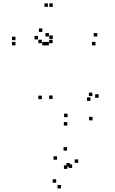

<svg xmlns="http://www.w3.org/2000/svg" viewBox="-20 -700 660 1104"><path d="M512 -8V-28H492V-8ZM547 -138V-158H527V-138ZM511 -147.5V-167.5H491V-147.5ZM500 -120V-140H480V-120ZM368.5 -26.5V-46.5H348.5V-26.5ZM282.5 -131V-151H262.5V-131ZM282.5 -451.5V-471.5H262.5V-451.5ZM261 -439V-459H241V-439ZM529 -439V-459H509V-439ZM539 -490V-510H519V-490ZM261 -490V-510H241V-490ZM283.5 -476.5V-496.5H263.5V-476.5ZM283.5 -660.5V-680.5H263.5V-660.5ZM255.5 -660.5V-680.5H235.5V-660.5ZM198.5 -473.5V-493.5H178.5V-473.5ZM223.5 -516.5V-536.5H203.5V-516.5ZM69 -469V-489H49V-469ZM69 -439V-459H49V-439ZM243 -439V-459H223V-439ZM220.5 -451.5V-471.5H200.5V-451.5ZM220.5 -130V-150H200.5V-130ZM367 22V2H347V22ZM429.5 236.5V216.5H409.5V236.5ZM365.5 166V146H345.5V166ZM308 218.5V198.5H288V218.5ZM367.5 271V251H347.5V271ZM395 265.5V245.5H375V265.5ZM382 257.5V237.5H362V257.5ZM303 350.5V330.5H283V350.5ZM330.5 383.5V363.5H310.5V383.5Z"/></svg>

Font: Monaspace Xenon Dots Var
Style: Regular
Weight: 400
Designer: Riley Cran and the Lettermatic Team
Version: Version 1.100 (Monaspace Xenon Dots)